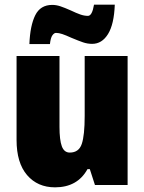

<svg xmlns="http://www.w3.org/2000/svg" viewBox="-20 -793 618 823"><path d="M527 0H387L365 -68H355Q312 10 216 10Q141 10 96 -42.5Q51 -95 51 -193V-553H235V-250Q235 -193 245 -166Q255 -139 279 -139Q318 -139 330.5 -176Q343 -213 343 -296V-553H527ZM375 -605Q355 -605 336 -611.5Q317 -618 286 -631Q262 -642 247 -647Q232 -652 220 -652Q212 -652 204.5 -641.5Q197 -631 194 -604H106Q109 -683 131 -727.5Q153 -772 204 -772Q221 -772 239 -766Q257 -760 284 -748Q307 -737 324 -731Q341 -725 357 -725Q375 -725 383 -773H472Q469 -689 443 -647Q417 -605 375 -605Z"/></svg>

Font: Noto Sans Display Black Narrow
Style: Regular
Weight: 900
Width: 4
Designer: Monotype Design team
Foundry: Monotype Imaging Inc.
Version: Version 1.000